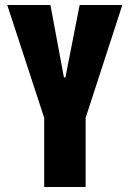

<svg xmlns="http://www.w3.org/2000/svg" viewBox="-20 -749 519 769"><path d="M157 0V-277L9 -729H182L236 -439H242L299 -729H470L323 -277V0Z"/></svg>

Font: Mona Sans Condensed ExtraBold
Style: Regular
Weight: 800
Width: 3
Designer: Deni Anggara
Foundry: GitHub
Version: Version 1.001;gftools[0.9.33]